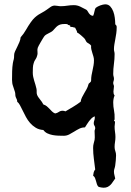

<svg xmlns="http://www.w3.org/2000/svg" viewBox="-20 -587 612 895"><path d="M523.9 -459Q523.9 -444.8 522 -431.4Q520 -418 517.6 -405Q515.1 -392.1 513.2 -380.4Q511.2 -368.7 511.2 -357.9Q511.2 -352.1 512.7 -346.4Q514.2 -340.8 514.2 -335Q514.2 -311.5 511 -288.6Q507.8 -265.6 507.8 -242.2Q507.8 -235.8 509.5 -230.5Q511.2 -225.1 511.2 -219.2Q511.2 -214.4 509.5 -209.5Q507.8 -204.6 507.8 -200.2Q507.8 -195.3 509.5 -191.7Q511.2 -188 511.2 -184.1Q511.2 -177.7 510 -171.9Q508.8 -166 508.8 -160.2Q508.8 -154.8 509.8 -150.4Q510.7 -146 514.2 -142.1Q510.7 -134.3 509.3 -125.7Q507.8 -117.2 507.8 -108.9Q507.8 -90.3 511.5 -72Q515.1 -53.7 514.2 -35.2V-28.8Q513.2 -28.8 512.7 -28.3Q511.2 -27.3 511.2 -26.9Q511.2 -24.4 513.7 -22.9Q516.1 -21.5 516.1 -16.1Q516.1 -11.2 515.1 -6.3Q514.2 -1.5 514.2 2.9Q514.2 15.6 516.1 27.8Q518.1 40 518.1 51.8Q518.1 64 516.1 75.4Q514.2 86.9 514.2 98.1Q514.2 108.4 517.6 117.4Q521 126.5 521 137.2Q521 148.9 519.8 160.4Q518.6 171.9 517.1 184.1Q516.1 191.4 513.7 198.5Q511.2 205.6 511.2 212.9Q511.2 221.2 513.4 229.2Q515.6 237.3 517.1 245.1Q511.2 252.4 506.3 260.3Q501.5 268.1 495.6 274.2Q489.7 280.3 481.9 284.2Q474.1 288.1 462.9 288.1Q457 288.1 451.7 286.9Q446.3 285.6 439.9 284.2Q434.1 279.3 431.9 272Q429.7 264.6 427.7 257.3Q425.8 250 423.1 243.2Q420.4 236.3 414.1 231.9Q415 224.6 416.7 216.8Q418.5 209 423.8 203.1Q420.9 178.2 417.5 153.1Q414.1 127.9 414.1 103Q414.1 90.8 416.3 83.3Q418.5 75.7 420.9 64.9Q422.4 54.2 421.6 44.4Q420.9 34.7 420.9 24.9Q420.9 20.5 422.4 17.1Q423.8 13.7 423.8 9.8Q423.8 3.9 420.4 -1Q417 -5.9 417 -12.2Q417 -19 419.4 -25.1Q421.9 -31.2 421.9 -38.1Q421.9 -43 420.9 -44.9Q412.6 -41 406.5 -35.2Q400.4 -29.3 395.3 -22.5Q390.1 -15.6 385.5 -8.1Q380.9 -0.5 376 6.8Q361.8 6.8 349.6 12.9Q337.4 19 325.9 26.4Q314.5 33.7 302.5 39.8Q290.5 45.9 276.9 45.9Q265.1 45.9 251.7 45.4Q238.3 44.9 225.3 42.5Q212.4 40 200.9 34.7Q189.5 29.3 182.1 19Q161.6 17.6 146.5 8.3Q131.3 -1 120.1 -13.9Q108.9 -26.9 100.8 -42Q92.8 -57.1 85.9 -71.3Q79.1 -85.4 73 -96.7Q66.9 -107.9 60.1 -112.8V-115.2Q60.1 -120.6 57.4 -125.5Q54.7 -130.4 53.2 -134.8Q51.3 -141.1 51.3 -147Q51.3 -152.8 49.8 -158.2Q45.4 -173.8 40.8 -185.8Q36.1 -197.8 36.1 -214.8Q36.1 -234.9 36.6 -254.6Q37.1 -274.4 40 -293Q41 -299.8 42.2 -303.5Q43.5 -307.1 44.2 -310.5Q44.9 -314 45.4 -318.4Q45.9 -322.8 45.9 -331.1Q45.9 -338.4 50.3 -347.9Q54.7 -357.4 60.1 -368.2Q65.4 -378.9 70.3 -390.4Q75.2 -401.9 76.2 -413.1Q90.3 -428.7 101.1 -447.8Q111.8 -466.8 124 -483.9Q133.8 -497.6 142.1 -505.1Q150.4 -512.7 158.9 -518.3Q167.5 -523.9 177 -528.8Q186.5 -533.7 198.2 -542Q205.6 -547.4 215.3 -554.2Q225.1 -561 234.9 -561Q241.7 -561 248.5 -559.6Q255.4 -558.1 263.2 -558.1Q278.3 -558.1 293.5 -560.5Q308.6 -563 324.2 -563Q339.8 -563 354 -556.2Q368.2 -549.3 381.8 -542Q385.7 -539.6 388.2 -535.2Q390.6 -530.8 393.8 -526.1Q397 -521.5 401.6 -517.6Q406.2 -513.7 414.1 -513.2Q416 -516.6 417.5 -522.2Q418.9 -527.8 420.2 -533.4Q421.4 -539.1 422.9 -543.7Q424.3 -548.3 426.8 -550.8Q430.2 -553.7 435.8 -556.6Q441.4 -559.6 447.5 -561.8Q453.6 -564 459.7 -565.4Q465.8 -566.9 470.2 -566.9Q484.9 -566.9 493.9 -557.1Q502.9 -547.4 508.1 -533.4Q513.2 -519.5 515.1 -504.2Q517.1 -488.8 517.1 -478Q517.1 -473.6 518.1 -472.4Q519 -471.2 520.5 -470.2Q522 -469.2 522.9 -467Q523.9 -464.8 523.9 -459ZM418 -306.2Q418 -314.9 415.5 -323.5Q413.1 -332 410.4 -340.1Q407.7 -348.1 405.8 -356.7Q403.8 -365.2 404.8 -374Q400.9 -379.4 397.2 -381.6Q393.6 -383.8 388.2 -387.2Q382.8 -390.1 379.6 -397.7Q376.5 -405.3 372.1 -409.2Q370.6 -410.6 366.2 -414.8Q361.8 -418.9 356.7 -423.3Q351.6 -427.7 346.7 -431.2Q341.8 -434.6 339.8 -435.1Q338.9 -441.9 335.7 -447Q332.5 -452.1 330.1 -458Q323.2 -459 319.3 -460.7Q315.4 -462.4 308.1 -460.9V-463.9Q308.1 -466.8 306.4 -468Q304.7 -469.2 302.2 -469.7Q299.8 -470.2 297.6 -470.9Q295.4 -471.7 294.9 -474.1Q291 -475.1 287.8 -475.1Q284.7 -475.1 280.8 -475.1Q270 -475.1 262.7 -473.1Q255.4 -471.2 249.8 -467.3Q244.1 -463.4 239 -457.8Q233.9 -452.1 227.1 -444.8Q222.7 -440.4 217.3 -437.5Q211.9 -434.6 206.1 -431.6Q200.2 -428.7 194.6 -425.3Q189 -421.9 185.1 -416Q183.1 -413.1 178.7 -405.8Q174.3 -398.4 169.4 -390.1Q164.6 -381.8 160.6 -374.3Q156.7 -366.7 155.8 -363.8Q153.3 -355 154.8 -345Q156.2 -335 152.8 -326.2Q150.4 -316.9 145 -309.6Q139.6 -302.2 137.2 -293Q133.8 -283.2 133.3 -271Q132.8 -258.8 132.8 -248Q132.8 -237.8 134.8 -228.8Q136.7 -219.7 139.4 -210.7Q142.1 -201.7 145 -192.6Q147.9 -183.6 149.9 -173.8Q151.4 -167 150.9 -159.4Q150.4 -151.9 152.8 -145Q155.3 -138.7 159.2 -133.3Q163.1 -127.9 167.2 -122.6Q171.4 -117.2 175.3 -111.8Q179.2 -106.4 182.1 -100.1Q191.4 -97.2 198 -91.8Q204.6 -86.4 210.4 -80.1Q216.3 -73.7 222.4 -67.6Q228.5 -61.5 236.8 -58.1Q246.1 -59.6 254.2 -65.2Q262.2 -70.8 272 -70.8Q278.3 -70.8 285.2 -67.9Q303.2 -78.6 321.3 -89.4Q339.4 -100.1 356 -112.8Q357.4 -123.5 362.3 -133.3Q367.2 -143.1 372.8 -152.6Q378.4 -162.1 383.8 -171.9Q389.2 -181.6 392.1 -192.9Q392.6 -196.3 394.8 -198.2Q397 -200.2 399.2 -201.9Q401.4 -203.6 403.1 -206.1Q404.8 -208.5 404.8 -212.9Q404.8 -224.6 406.7 -236.1Q408.7 -247.6 411.4 -259Q414.1 -270.5 416 -282.2Q418 -293.9 418 -306.2Z"/></svg>

Font: Margarine
Style: Regular
Weight: 400
Designer: Astigmatic (AOETI)
Foundry: Astigmatic (AOETI)
Version: Version 1.000